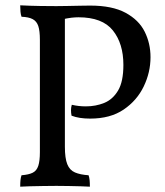

<svg xmlns="http://www.w3.org/2000/svg" viewBox="-20 -699 621 722"><path d="M56 3Q56 -11 57 -21.5Q58 -32 61 -40Q88 -42 103 -49.5Q118 -57 124 -75.5Q130 -94 130 -127V-549Q130 -583 124 -601Q118 -619 103 -627Q88 -635 61 -636Q58 -644 57 -655Q56 -666 56 -679Q95 -677 131.5 -676.5Q168 -676 192 -676Q206 -676 231.5 -676.5Q257 -677 282 -677.5Q307 -678 319 -678Q402 -678 452 -651Q502 -624 524 -580Q546 -536 546 -484Q546 -427 520.5 -374Q495 -321 445 -287Q395 -253 319 -253Q277 -253 249 -264Q247 -275 247 -285Q247 -295 250 -305Q263 -302 276 -300.5Q289 -299 303 -299Q340 -299 372 -312Q404 -325 424 -358.5Q444 -392 444 -455Q444 -535 404.5 -584.5Q365 -634 275 -634Q264 -634 249.5 -632.5Q235 -631 209 -625L224 -640V-147Q224 -104 233 -81.5Q242 -59 262 -50.5Q282 -42 313 -40Q316 -32 317 -21.5Q318 -11 318 3Q303 2 282.5 1.5Q262 1 239 0.5Q216 0 192 0Q169 0 142 0.5Q115 1 92 1.5Q69 2 56 3Z"/></svg>

Font: Vollkorn
Style: Regular
Weight: 400
Designer: Friedrich Althausen
Foundry: Friedrich Althausen
Version: Version 5.001